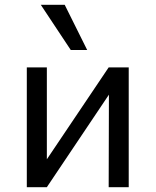

<svg xmlns="http://www.w3.org/2000/svg" viewBox="-20 -775 644 795"><path d="M91 0V-496H174V-108H169L430 -496H513V0H430L431 -389H435L174 0ZM273 -568 149 -755H248L341 -568Z"/></svg>

Font: Nunito Sans 7pt SemiCondensed
Style: Regular
Weight: 400
Width: 4
Designer: Vernon Adams
Foundry: Vernon Adams
Version: Version 3.101;gftools[0.9.27]